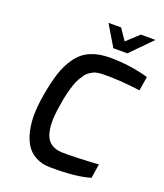

<svg xmlns="http://www.w3.org/2000/svg" viewBox="-167 -1044 990 1159"><g transform="rotate(20 328.5 -464.0)"><path d="M327 -934H408L457 -862L535 -934H629L497 -800H407ZM106 -379Q121 -471 141.5 -534.5Q162 -598 197 -646.5Q232 -695 284.5 -717.5Q337 -740 410 -740Q533 -740 657 -706L642 -615Q515 -632 416 -631Q415 -631 412 -631Q398 -631 390 -630.5Q382 -630 367 -627.5Q352 -625 343 -620.5Q334 -616 320 -607Q306 -598 296.5 -585Q287 -572 275 -552Q263 -532 254.5 -506Q246 -480 237 -444.5Q228 -409 222 -366Q200 -239 224 -173Q248 -107 328 -103Q411 -101 565 -111L551 -20Q460 8 295 6Q241 6 201 -15.5Q161 -37 138.5 -73Q116 -109 105 -159Q94 -209 95 -263.5Q96 -318 106 -379Z"/></g></svg>

Font: Exo
Style: DemiBoldItalic
Weight: 600
Designer: Natanael Gama
Version: Version 1